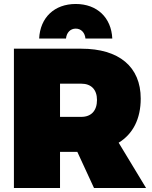

<svg xmlns="http://www.w3.org/2000/svg" viewBox="-20 -946 765 966"><path d="M361 -802C388 -802 407 -782 410 -752H545C540 -858 468 -926 361 -926C254 -926 182 -858 177 -752H312C315 -782 334 -802 361 -802ZM715 0 577 -228C649 -272 688 -348 688 -450C688 -610 579 -701 389 -701H50V0H282V-182H369L453 0ZM282 -525H389C439 -525 468 -495 468 -443C468 -389 439 -358 389 -358H282Z"/></svg>

Font: Montserrat arm Black
Style: Regular
Weight: 900
Designer: Julieta Ulanovsky
Foundry: Julieta Ulanovsky
Version: Version 6.000;PS 006.000;hotconv 1.0.88;makeotf.lib2.5.64775